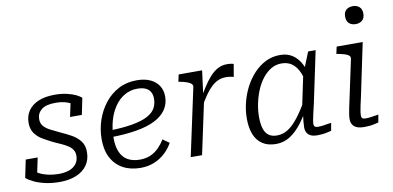

<svg xmlns="http://www.w3.org/2000/svg" viewBox="-73 -998 2523 1234"><g transform="rotate(-10 1188.0 -381.5)"><path d="M229 11Q180 11 138.5 2Q97 -7 65.5 -21.5Q34 -36 14 -53L38 -169H116L88 -36Q73 -44 67 -53.5Q61 -63 62 -74.5Q63 -86 67 -98Q82 -81 107 -68Q132 -55 164 -48Q196 -41 232 -41Q269 -41 298.5 -51Q328 -61 345.5 -83Q363 -105 363 -138Q363 -160 352.5 -176Q342 -192 323.5 -204Q305 -216 282 -226.5Q259 -237 234 -248Q200 -265 168.5 -283Q137 -301 117 -328.5Q97 -356 97 -398Q97 -443 120 -476.5Q143 -510 186.5 -528.5Q230 -547 293 -547Q336 -547 371 -539Q406 -531 430 -519.5Q454 -508 465 -496L443 -389H366L388 -492Q396 -491 404 -484.5Q412 -478 416.5 -467.5Q421 -457 420 -444Q408 -460 390 -471.5Q372 -483 347 -489Q322 -495 290 -495Q226 -495 197 -471Q168 -447 168 -409Q168 -381 184 -363Q200 -345 227.5 -331Q255 -317 287 -302Q323 -286 356.5 -267.5Q390 -249 412 -221Q434 -193 434 -149Q434 -98 408 -62Q382 -26 336 -7.5Q290 11 229 11Z M757 12Q692 12 643.5 -14Q595 -40 568 -90Q541 -140 541 -211Q541 -277 561.5 -337Q582 -397 619.5 -444.5Q657 -492 709.5 -519.5Q762 -547 827 -547Q881 -547 917.5 -529.5Q954 -512 972.5 -482Q991 -452 991 -413Q991 -365 966 -328Q941 -291 892 -266Q843 -241 769 -228.5Q695 -216 597 -215L603 -259Q691 -261 752 -272Q813 -283 849.5 -302Q886 -321 902 -348.5Q918 -376 918 -412Q918 -438 907 -456.5Q896 -475 875 -484Q854 -493 822 -493Q776 -493 738 -470.5Q700 -448 673 -408Q646 -368 632 -316Q618 -264 618 -205Q618 -150 635 -113Q652 -76 684 -58.5Q716 -41 761 -41Q802 -41 832.5 -55Q863 -69 886 -92.5Q909 -116 926 -144L968 -114Q946 -75 914.5 -47Q883 -19 843.5 -3.5Q804 12 757 12Z M1085 0H1159L1239 -374L1233 -375L1254 -537H1101L1091 -491L1102 -489Q1127 -484 1145.5 -477.5Q1164 -471 1173 -462.5Q1182 -454 1180 -442ZM1461 -542Q1458 -544 1445.5 -546Q1433 -548 1417 -548Q1384 -548 1356.5 -533Q1329 -518 1304 -490Q1279 -462 1254 -422Q1229 -382 1200 -331L1216 -308Q1239 -348 1260 -378Q1281 -408 1302 -427.5Q1323 -447 1346 -457Q1369 -467 1396 -467Q1411 -467 1423.5 -465Q1436 -463 1447 -460Z M1928 -376 1899 -337Q1890 -386 1873 -420.5Q1856 -455 1829 -473.5Q1802 -492 1763 -492Q1726 -492 1695 -473.5Q1664 -455 1639 -423Q1614 -391 1597 -350Q1580 -309 1571 -265Q1562 -221 1562 -178Q1562 -135 1571 -104Q1580 -73 1601 -57Q1622 -41 1655 -41Q1696 -41 1729.5 -63Q1763 -85 1795.5 -127Q1828 -169 1864 -230L1879 -200Q1847 -137 1810.5 -89Q1774 -41 1732.5 -14.5Q1691 12 1641 12Q1588 12 1552.5 -11.5Q1517 -35 1500 -78Q1483 -121 1483 -181Q1483 -231 1495.5 -283Q1508 -335 1532.5 -382.5Q1557 -430 1591.5 -467Q1626 -504 1669 -525.5Q1712 -547 1763 -547Q1812 -547 1845 -524.5Q1878 -502 1898.5 -463.5Q1919 -425 1928 -376ZM1995 -538 1924 -201Q1915 -163 1909 -137Q1903 -111 1900.5 -95.5Q1898 -80 1898 -73Q1898 -61 1904.5 -55.5Q1911 -50 1925 -50Q1949 -50 1972 -54.5Q1995 -59 2012 -60L2003 -10Q1990 -7 1974.5 -3.5Q1959 0 1943 1.5Q1927 3 1909 3Q1887 3 1870.5 -4Q1854 -11 1845 -25.5Q1836 -40 1836 -62Q1836 -74 1838.5 -102.5Q1841 -131 1846 -165L1840 -163L1891 -406L1896 -413L1946 -538Z M2133 -62Q2133 -77 2135.5 -94Q2138 -111 2143.5 -137.5Q2149 -164 2158 -205L2209 -444Q2211 -457 2202.5 -465Q2194 -473 2176 -478.5Q2158 -484 2133 -489L2122 -491L2132 -537H2302L2230 -193Q2222 -159 2217 -135Q2212 -111 2210 -96.5Q2208 -82 2208 -73Q2208 -61 2214.5 -55.5Q2221 -50 2235 -50Q2251 -50 2266.5 -52Q2282 -54 2296 -56.5Q2310 -59 2320 -60L2311 -10Q2298 -7 2282.5 -3.5Q2267 0 2250 1.5Q2233 3 2215 3Q2191 3 2172 -4Q2153 -11 2143 -26Q2133 -41 2133 -62ZM2219 -717Q2219 -746 2235.5 -760.5Q2252 -775 2279 -775Q2304 -775 2321 -760.5Q2338 -746 2338 -717Q2338 -687 2321 -672.5Q2304 -658 2279 -658Q2252 -658 2235.5 -672.5Q2219 -687 2219 -717Z"/></g></svg>

Font: Roboto Serif 20pt Light
Style: Italic
Weight: 300
Italic angle: -10°
Version: Version 1.007